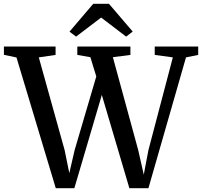

<svg xmlns="http://www.w3.org/2000/svg" viewBox="-40 -987 1059 1007"><path d="M-19.5 -699.5V-743H251.5V-699L163.5 -686L299 -199.5L323.5 -79L351.5 -200L465 -586L434 -687L365.5 -699V-743H644V-699L552 -687L685 -199.5L714 -71L738.5 -200L866.5 -686L771.5 -699V-743H999.5V-699L935.5 -686L738.5 0H638.5L494 -489L350 0H252.5L46.5 -685.5ZM359 -795 324.5 -821 449 -967H531.5L656 -821.5L621.5 -795L490.5 -895Z"/></svg>

Font: Merriweather 48pt Medium
Style: Regular
Weight: 500
Version: Version 2.100